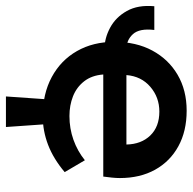

<svg xmlns="http://www.w3.org/2000/svg" viewBox="-29 -485 649 647"><g transform="rotate(90 295.5 -161.5)"><path d="M297 143 307 0H390L400 143ZM138 -189Q101 -189 65.5 -208Q30 -227 9 -264.5Q-12 -302 -7 -357H73Q67 -307 87 -285Q107 -263 138 -263ZM552 -55Q507 -17 460 1Q413 19 363 19Q288 19 231.5 -11.5Q175 -42 144 -96.5Q113 -151 113 -222Q113 -296 142.5 -350.5Q172 -405 224 -435.5Q276 -466 345 -466Q414 -466 465 -438Q516 -410 544 -359.5Q572 -309 572 -241Q572 -229 570.5 -214Q569 -199 567 -185H223Q226 -146 246 -120.5Q266 -95 296.5 -83Q327 -71 363 -71Q405 -71 443 -84.5Q481 -98 512 -123ZM459 -263Q458 -313 428.5 -343.5Q399 -374 348 -374Q300 -374 264.5 -343.5Q229 -313 225 -263Z"/></g></svg>

Font: Podkova
Style: Bold
Weight: 700
Designer: Ilya Yudin
Foundry: Cyreal (www.cyreal.org)
Version: Version 2.102; ttfautohint (v1.8.1.43-b0c9)